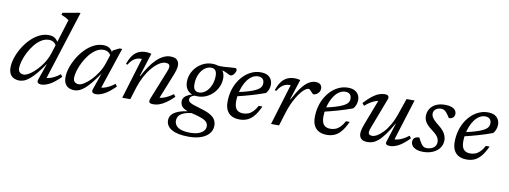

<svg xmlns="http://www.w3.org/2000/svg" viewBox="-72 -1141 4811 1816"><g transform="rotate(10 2333.0 -233.0)"><path d="M402.5 -372Q393 -394 374.2 -406.5Q355.5 -419 330 -419Q290.5 -419 255.5 -396.5Q220.5 -374 191.2 -337.2Q162 -300.5 140.8 -258.2Q119.5 -216 108 -176.2Q96.5 -136.5 96.5 -107.5Q96.5 -80.5 111.2 -67.2Q126 -54 150 -54Q167.5 -54 192 -67.2Q216.5 -80.5 243 -103.8Q269.5 -127 295.2 -158Q321 -189 341.8 -225.5Q362.5 -262 374.5 -301L477.5 -634Q468.5 -640.5 456.8 -647.5Q445 -654.5 431.5 -661Q418 -667.5 403.5 -672.5L409 -692.5L563.5 -720.5H578.5L361 -36.5L348 -60Q367 -57.5 391 -63.2Q415 -69 442.2 -83Q469.5 -97 496.5 -118.5L513 -95.5Q451 -34.5 407.2 -12.2Q363.5 10 331.5 10Q306.5 10 296.2 -0.5Q286 -11 293 -30.5L354 -205H358.5Q315 -140.5 280.2 -98.8Q245.5 -57 217.5 -33.5Q189.5 -10 165.5 -0.5Q141.5 9 119.5 9Q88.5 9 65 -2.5Q41.5 -14 28.5 -38Q15.5 -62 15.5 -99Q15.5 -140.5 31 -189.5Q46.5 -238.5 74.8 -286.8Q103 -335 141 -374.8Q179 -414.5 224.5 -438.8Q270 -463 320 -463Q356.5 -463 379.5 -447Q402.5 -431 416.5 -400.5Z M818 -30.5 878.5 -205H883Q840 -141 806 -99Q772 -57 744.2 -33.5Q716.5 -10 693 -0.5Q669.5 9 647.5 9Q616.5 9 593 -2.5Q569.5 -14 556.5 -37.5Q543.5 -61 543.5 -98Q543.5 -139 559 -187.8Q574.5 -236.5 602.2 -284.2Q630 -332 667.8 -371.8Q705.5 -411.5 750.5 -435.2Q795.5 -459 844.5 -459Q881.5 -459 904.2 -443.2Q927 -427.5 941.5 -397L927.5 -368.5Q917.5 -391 899 -403.2Q880.5 -415.5 854.5 -415.5Q816 -415.5 781.5 -393Q747 -370.5 718.2 -334.2Q689.5 -298 668.5 -256Q647.5 -214 636 -174.5Q624.5 -135 624.5 -106.5Q624.5 -80 639.2 -67Q654 -54 678 -54Q699 -54 729.2 -73Q759.5 -92 791.5 -124.8Q823.5 -157.5 851.2 -200Q879 -242.5 895 -289L939.5 -424.5L1000 -454.5H1025.5L886 -36.5L873 -60Q891.5 -57.5 915.8 -63.2Q940 -69 967 -83Q994 -97 1021.5 -118.5L1038 -95.5Q976 -34.5 932.2 -12.2Q888.5 10 856.5 10Q831 10 821 -0.5Q811 -11 818 -30.5Z M1099.5 -316 1085.5 -321.5Q1104.5 -377.5 1129.8 -408.5Q1155 -439.5 1186 -452Q1217 -464.5 1252 -464.5Q1261 -464.5 1269.8 -463.5Q1278.5 -462.5 1287.2 -461Q1296 -459.5 1305 -457.5L1233.5 -231H1238Q1266.5 -285 1296.2 -328Q1326 -371 1357.2 -401.2Q1388.5 -431.5 1421.5 -447.5Q1454.5 -463.5 1488.5 -463.5Q1534 -463.5 1553 -443.2Q1572 -423 1572 -391.5Q1572 -374 1566.2 -351.8Q1560.5 -329.5 1548.5 -299L1444 -38L1441 -60.5Q1460 -60 1482.8 -66.5Q1505.5 -73 1530.8 -86.2Q1556 -99.5 1582 -118.5L1599.5 -95.5Q1558 -55 1523.5 -31.8Q1489 -8.5 1460.5 0.8Q1432 10 1408 10Q1375.5 10 1367 -1Q1358.5 -12 1371 -43L1481 -317.5Q1487.5 -333.5 1490.8 -345.2Q1494 -357 1494 -366.5Q1494 -380 1484.5 -388.2Q1475 -396.5 1452 -396.5Q1423 -396.5 1390 -374.8Q1357 -353 1324.8 -314.8Q1292.5 -276.5 1265.2 -226Q1238 -175.5 1220 -118L1183.5 0H1106L1225.5 -394Q1224 -394 1222.2 -394Q1220.5 -394 1219 -394Q1196 -394 1175.8 -387Q1155.5 -380 1136.8 -363Q1118 -346 1099.5 -316Z M2080.5 -386Q2072 -386 2064.2 -389.5Q2056.5 -393 2046.5 -398.5Q2036.5 -404 2022 -410Q2007.5 -416 1986.8 -421Q1966 -426 1935.5 -428L1926 -457.5Q1966.5 -453.5 2000.5 -455Q2034.5 -456.5 2061 -459.5Q2087.5 -462.5 2106 -462.5Q2116 -462.5 2121 -458Q2126 -453.5 2126 -444.5Q2126 -435 2121.5 -424.8Q2117 -414.5 2110 -405.8Q2103 -397 2095.2 -391.5Q2087.5 -386 2080.5 -386ZM1812 -175Q1832 -175 1851 -184Q1870 -193 1886.2 -209.2Q1902.5 -225.5 1914.5 -248Q1926.5 -270.5 1933.5 -297.5Q1940.5 -324.5 1940.5 -355Q1940.5 -392 1926.8 -409Q1913 -426 1884.5 -426Q1864.5 -426 1845.5 -417.2Q1826.5 -408.5 1810.2 -392.2Q1794 -376 1781.8 -353.5Q1769.5 -331 1762.8 -304Q1756 -277 1756 -246.5Q1756 -209.5 1769.8 -192.2Q1783.5 -175 1812 -175ZM1890 -464.5Q1933 -464.5 1960.2 -449Q1987.5 -433.5 2001 -406.8Q2014.5 -380 2014.5 -345.5Q2014.5 -304 1998 -266.2Q1981.5 -228.5 1952.8 -199.2Q1924 -170 1886.5 -153.2Q1849 -136.5 1806 -136.5Q1763.5 -136.5 1736 -152Q1708.5 -167.5 1695.2 -194.5Q1682 -221.5 1682 -255.5Q1682 -297 1698.2 -334.8Q1714.5 -372.5 1743.5 -401.8Q1772.5 -431 1810 -447.8Q1847.5 -464.5 1890 -464.5ZM1787.5 254Q1733.5 254 1692.8 245.8Q1652 237.5 1624.8 222Q1597.5 206.5 1583.5 184.5Q1569.5 162.5 1569.5 135.5Q1569.5 103.5 1588.5 80.2Q1607.5 57 1647.2 41Q1687 25 1749.5 16L1780.5 1.5L1814 27Q1771 28 1738.8 35.2Q1706.5 42.5 1685.2 55Q1664 67.5 1653.8 85Q1643.5 102.5 1643.5 124Q1643.5 151 1659.5 171.5Q1675.5 192 1709 203.2Q1742.5 214.5 1794 214.5Q1843.5 214.5 1876 202.5Q1908.5 190.5 1924.5 171Q1940.5 151.5 1940.5 129Q1940.5 109.5 1931.5 95.2Q1922.5 81 1902.5 70Q1882.5 59 1850.8 49Q1819 39 1774 28.5Q1727 18 1703.8 3Q1680.5 -12 1672.8 -29Q1665 -46 1665 -63Q1665 -87 1679.8 -104.5Q1694.5 -122 1722.2 -134.2Q1750 -146.5 1787 -154.5L1805 -142.5Q1766 -138.5 1748.5 -126Q1731 -113.5 1731 -96.5Q1731 -87.5 1735 -80Q1739 -72.5 1750.2 -65Q1761.5 -57.5 1783.2 -49.8Q1805 -42 1840.5 -32Q1906.5 -14 1943.5 6.5Q1980.5 27 1995.2 52Q2010 77 2010 109Q2010 140.5 1995.2 167Q1980.5 193.5 1952 213Q1923.5 232.5 1882 243.2Q1840.5 254 1787.5 254Z M2339 -422.5Q2308.5 -422.5 2282.8 -406.8Q2257 -391 2236.8 -363.8Q2216.5 -336.5 2202.2 -302Q2188 -267.5 2180.2 -229.8Q2172.5 -192 2172.5 -156Q2172.5 -98.5 2194.5 -75.5Q2216.5 -52.5 2256 -52.5Q2282 -52.5 2305.2 -61.2Q2328.5 -70 2349.8 -91Q2371 -112 2390.5 -148.5H2426.5Q2399 -88 2369.8 -53.5Q2340.5 -19 2307.2 -4.5Q2274 10 2233.5 10Q2189 10 2157.8 -6.2Q2126.5 -22.5 2110 -54.5Q2093.5 -86.5 2093.5 -134.5Q2093.5 -190.5 2107 -240.5Q2120.5 -290.5 2145 -331.2Q2169.5 -372 2202.5 -402Q2235.5 -432 2274.2 -448.2Q2313 -464.5 2355 -464.5Q2396 -464.5 2421 -450.8Q2446 -437 2457.8 -414.2Q2469.5 -391.5 2469.5 -364.5Q2469.5 -341.5 2460.5 -318.2Q2451.5 -295 2437.5 -280.5Q2403.5 -268 2369.2 -256.8Q2335 -245.5 2300.5 -235.8Q2266 -226 2232 -217Q2198 -208 2165.5 -200.5L2167.5 -241Q2227.5 -254 2268.5 -266.5Q2309.5 -279 2334.8 -291Q2360 -303 2373.2 -315Q2386.5 -327 2391.2 -340Q2396 -353 2396 -367Q2396 -384 2389.5 -396.2Q2383 -408.5 2370.5 -415.5Q2358 -422.5 2339 -422.5Z M2654.5 -394Q2653 -394 2651.2 -394Q2649.5 -394 2648 -394Q2625 -394 2604.8 -387Q2584.5 -380 2565.8 -363Q2547 -346 2528.5 -316L2514.5 -321.5Q2533.5 -377.5 2558.8 -408.5Q2584 -439.5 2615 -452Q2646 -464.5 2681 -464.5Q2690 -464.5 2699 -463.5Q2708 -462.5 2717 -461Q2726 -459.5 2735 -457.5L2672 -261H2676.5Q2715 -334.5 2749 -379.2Q2783 -424 2815.8 -444.2Q2848.5 -464.5 2881.5 -464.5Q2914 -464.5 2928.8 -449.5Q2943.5 -434.5 2943.5 -412.5Q2943.5 -391.5 2933.2 -376.5Q2923 -361.5 2908.5 -353.8Q2894 -346 2881 -346Q2878 -346 2871.8 -351.2Q2865.5 -356.5 2857.5 -366Q2849.5 -376 2842 -382.2Q2834.5 -388.5 2827.5 -388.5Q2813 -388.5 2795 -375.2Q2777 -362 2757.5 -338.2Q2738 -314.5 2719 -282.5Q2700 -250.5 2683 -212.5Q2666 -174.5 2653.5 -133.5L2612 0H2535Z M3177 -422.5Q3146.5 -422.5 3120.8 -406.8Q3095 -391 3074.8 -363.8Q3054.5 -336.5 3040.2 -302Q3026 -267.5 3018.2 -229.8Q3010.5 -192 3010.5 -156Q3010.5 -98.5 3032.5 -75.5Q3054.5 -52.5 3094 -52.5Q3120 -52.5 3143.2 -61.2Q3166.5 -70 3187.8 -91Q3209 -112 3228.5 -148.5H3264.5Q3237 -88 3207.8 -53.5Q3178.5 -19 3145.2 -4.5Q3112 10 3071.5 10Q3027 10 2995.8 -6.2Q2964.5 -22.5 2948 -54.5Q2931.5 -86.5 2931.5 -134.5Q2931.5 -190.5 2945 -240.5Q2958.5 -290.5 2983 -331.2Q3007.5 -372 3040.5 -402Q3073.5 -432 3112.2 -448.2Q3151 -464.5 3193 -464.5Q3234 -464.5 3259 -450.8Q3284 -437 3295.8 -414.2Q3307.5 -391.5 3307.5 -364.5Q3307.5 -341.5 3298.5 -318.2Q3289.5 -295 3275.5 -280.5Q3241.5 -268 3207.2 -256.8Q3173 -245.5 3138.5 -235.8Q3104 -226 3070 -217Q3036 -208 3003.5 -200.5L3005.5 -241Q3065.5 -254 3106.5 -266.5Q3147.5 -279 3172.8 -291Q3198 -303 3211.2 -315Q3224.5 -327 3229.2 -340Q3234 -353 3234 -367Q3234 -384 3227.5 -396.2Q3221 -408.5 3208.5 -415.5Q3196 -422.5 3177 -422.5Z M3639.5 -26.5 3697.5 -207.5H3694.5Q3655 -138 3622.8 -94.8Q3590.5 -51.5 3563.2 -28.8Q3536 -6 3511.5 2Q3487 10 3462.5 10Q3420 10 3401 -8.8Q3382 -27.5 3382 -57.5Q3382 -74.5 3387.5 -98.5Q3393 -122.5 3407.5 -159.5L3506 -417L3519.5 -393Q3501 -394 3476.5 -386.2Q3452 -378.5 3425.2 -362.2Q3398.5 -346 3371.5 -322L3352 -345Q3395 -392.5 3429.8 -418.5Q3464.5 -444.5 3493.2 -454.5Q3522 -464.5 3545.5 -464.5Q3570.5 -464.5 3580.5 -453.5Q3590.5 -442.5 3581 -418.5L3470 -126.5Q3465 -113.5 3462.2 -102.8Q3459.5 -92 3459.5 -84Q3459.5 -70 3468.8 -62.8Q3478 -55.5 3496.5 -55.5Q3517 -55.5 3544 -71.2Q3571 -87 3600 -117.8Q3629 -148.5 3656.2 -195Q3683.5 -241.5 3704 -302.5L3756.5 -454.5H3833.5L3704 -39.5L3697 -60Q3716 -57.5 3740 -63.2Q3764 -69 3791.2 -83Q3818.5 -97 3845.5 -118.5L3862 -95.5Q3800.5 -33 3756.5 -11.5Q3712.5 10 3680.5 10Q3652.5 10 3643 1Q3633.5 -8 3639.5 -26.5Z M3939 -117.5Q3945.5 -104.5 3951.8 -92Q3958 -79.5 3970.5 -61.5Q3983 -43.5 3995.5 -37Q4008 -30.5 4023 -30.5Q4049 -30.5 4070 -39Q4091 -47.5 4103.5 -64.5Q4116 -81.5 4116 -105.5Q4116 -122 4110 -137.2Q4104 -152.5 4088 -170Q4072 -187.5 4041.5 -209.5Q4011.5 -232 3994.5 -251.8Q3977.5 -271.5 3970.8 -290.2Q3964 -309 3964 -329Q3964 -368 3983.2 -398.8Q4002.5 -429.5 4039 -447Q4075.5 -464.5 4126.5 -464.5Q4163 -464.5 4187.2 -455.8Q4211.5 -447 4223.8 -431.5Q4236 -416 4236 -395Q4236 -381 4229.2 -370Q4222.5 -359 4210.2 -352.8Q4198 -346.5 4181 -346.5Q4175.5 -357 4168.5 -367Q4161.5 -377 4149.5 -392.5Q4138 -407.5 4124.8 -414.5Q4111.5 -421.5 4097.5 -421.5Q4064.5 -421.5 4043.8 -405.2Q4023 -389 4023 -361Q4023 -348 4029.2 -334.2Q4035.5 -320.5 4051.8 -303.2Q4068 -286 4098.5 -262Q4129.5 -238.5 4146.2 -216.2Q4163 -194 4170 -173.2Q4177 -152.5 4177 -131.5Q4177 -90 4153.5 -58Q4130 -26 4089.8 -8Q4049.5 10 3998.5 10Q3956.5 10 3929.8 -0.8Q3903 -11.5 3890.5 -29Q3878 -46.5 3878 -66.5Q3878 -81.5 3884.2 -93Q3890.5 -104.5 3904.2 -111Q3918 -117.5 3939 -117.5Z M4520.5 -422.5Q4490 -422.5 4464.2 -406.8Q4438.5 -391 4418.2 -363.8Q4398 -336.5 4383.8 -302Q4369.5 -267.5 4361.8 -229.8Q4354 -192 4354 -156Q4354 -98.5 4376 -75.5Q4398 -52.5 4437.5 -52.5Q4463.5 -52.5 4486.8 -61.2Q4510 -70 4531.2 -91Q4552.5 -112 4572 -148.5H4608Q4580.5 -88 4551.2 -53.5Q4522 -19 4488.8 -4.5Q4455.5 10 4415 10Q4370.5 10 4339.2 -6.2Q4308 -22.5 4291.5 -54.5Q4275 -86.5 4275 -134.5Q4275 -190.5 4288.5 -240.5Q4302 -290.5 4326.5 -331.2Q4351 -372 4384 -402Q4417 -432 4455.8 -448.2Q4494.5 -464.5 4536.5 -464.5Q4577.5 -464.5 4602.5 -450.8Q4627.5 -437 4639.2 -414.2Q4651 -391.5 4651 -364.5Q4651 -341.5 4642 -318.2Q4633 -295 4619 -280.5Q4585 -268 4550.8 -256.8Q4516.5 -245.5 4482 -235.8Q4447.5 -226 4413.5 -217Q4379.5 -208 4347 -200.5L4349 -241Q4409 -254 4450 -266.5Q4491 -279 4516.2 -291Q4541.5 -303 4554.8 -315Q4568 -327 4572.8 -340Q4577.5 -353 4577.5 -367Q4577.5 -384 4571 -396.2Q4564.5 -408.5 4552 -415.5Q4539.5 -422.5 4520.5 -422.5Z"/></g></svg>

Font: Newsreader 14pt
Style: Italic
Weight: 400
Italic angle: -17°
Designer: Hugues Gentile
Foundry: Production Type
Version: Version 1.003